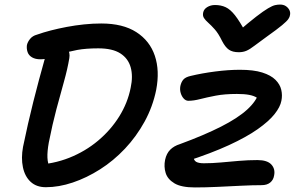

<svg xmlns="http://www.w3.org/2000/svg" viewBox="-20 -812 1322 842"><path d="M181 9Q140 9 114.5 -14.5Q89 -38 80.5 -78.5Q72 -119 81 -168Q102 -270 126 -365.5Q150 -461 178 -560Q187 -590 201.5 -602.5Q216 -615 243 -615Q264 -615 276 -598Q288 -581 284 -557Q276 -509 260.5 -454Q245 -399 227.5 -333.5Q210 -268 194 -187Q187 -148 188 -121Q189 -94 201 -70L132 -89Q213 -92 283.5 -120Q354 -148 410 -195Q466 -242 503 -301.5Q540 -361 553 -427Q564 -478 553 -517Q542 -556 507.5 -578Q473 -600 411 -600Q357 -600 319 -593Q281 -586 253 -576Q225 -566 202.5 -559Q180 -552 157 -552Q135 -552 120.5 -560.5Q106 -569 101 -583.5Q96 -598 98 -614Q101 -628 112 -641.5Q123 -655 142 -660Q170 -670 203 -678.5Q236 -687 273 -694Q310 -701 348.5 -705Q387 -709 424 -709Q519 -709 578 -671Q637 -633 659 -567.5Q681 -502 665 -418Q650 -344 614 -278.5Q578 -213 528 -160Q478 -107 419 -69.5Q360 -32 299 -11.5Q238 9 181 9ZM835 10Q775 10 745 -8Q715 -26 706.5 -53.5Q698 -81 704 -111Q710 -139 726.5 -155.5Q743 -172 769 -180Q875 -219 949 -256.5Q1023 -294 1064 -331.5Q1105 -369 1115 -406L1132 -358Q1121 -374 1107.5 -383Q1094 -392 1072.5 -396Q1051 -400 1019 -400Q965 -400 926 -392.5Q887 -385 858 -377.5Q829 -370 806 -370Q795 -370 786 -379.5Q777 -389 772.5 -404Q768 -419 771 -435Q775 -453 784.5 -463.5Q794 -474 816 -479Q866 -491 924 -498.5Q982 -506 1032 -506Q1092 -506 1130 -494Q1168 -482 1188 -462Q1208 -442 1213.5 -418Q1219 -394 1214 -370Q1209 -343 1184 -311.5Q1159 -280 1110 -245.5Q1061 -211 984 -175.5Q907 -140 796 -104L828 -128Q829 -109 840 -102.5Q851 -96 874 -96Q910 -96 948.5 -99.5Q987 -103 1027.5 -106.5Q1068 -110 1109 -110Q1152 -110 1170 -90.5Q1188 -71 1182 -42Q1179 -23 1165 -11.5Q1151 0 1127 0Q1088 0 1037.5 2.5Q987 5 934 7.5Q881 10 835 10ZM1208 -792Q1223 -792 1233 -785.5Q1243 -779 1248.5 -769Q1254 -759 1252 -747Q1251 -738 1244.5 -728.5Q1238 -719 1217 -701.5Q1196 -684 1151 -652Q1116 -627 1096 -611.5Q1076 -596 1061 -589.5Q1046 -583 1027 -583Q1000 -583 984 -594Q968 -605 954 -632Q938 -665 922 -683Q906 -701 893.5 -712Q881 -723 874.5 -733Q868 -743 871 -757Q874 -772 889 -781Q904 -790 923 -790Q949 -790 969.5 -780.5Q990 -771 1010.5 -745Q1031 -719 1058 -669H1019Q1071 -714 1103.5 -739Q1136 -764 1155.5 -775.5Q1175 -787 1186.5 -789.5Q1198 -792 1208 -792Z"/></svg>

Font: Shantell Sans Medium
Style: Italic
Weight: 500
Italic angle: -11°
Designer: Stephen Nixon, Anya Danilova, Shantell Martin
Foundry: Arrow Type
Version: Version 1.011;[c5ecc13dd]